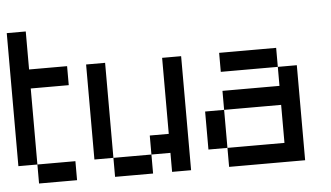

<svg xmlns="http://www.w3.org/2000/svg" viewBox="-42 -564 1083 629"><g transform="rotate(-5 500.0 -250.0)"><path d="M0 -437.5V-500H62.5V-437.5ZM0 -375V-437.5H62.5V-375ZM0 -312.5V-375H62.5V-312.5ZM0 -250V-312.5H62.5V-250ZM0 -187.5V-250H62.5V-187.5ZM0 -125V-187.5H62.5V-125ZM0 -62.5V-125H62.5V-62.5ZM62.5 0V-62.5H125V0ZM125 0V-62.5H187.5V0ZM125 -312.5V-375H187.5V-312.5ZM62.5 -312.5V-375H125V-312.5Z M250 -312.5V-375H312.5V-312.5ZM250 -250V-312.5H312.5V-250ZM250 -187.5V-250H312.5V-187.5ZM250 -125V-187.5H312.5V-125ZM250 -62.5V-125H312.5V-62.5ZM312.5 0V-62.5H375V0ZM375 0V-62.5H437.5V0ZM437.5 -62.5V-125H500V-62.5ZM500 -312.5V-375H562.5V-312.5ZM500 -250V-312.5H562.5V-250ZM500 -187.5V-250H562.5V-187.5ZM500 -125V-187.5H562.5V-125ZM500 -62.5V-125H562.5V-62.5ZM500 0V-62.5H562.5V0Z M687.5 -312.5V-375H750V-312.5ZM750 -312.5V-375H812.5V-312.5ZM812.5 -312.5V-375H875V-312.5ZM875 -250V-312.5H937.5V-250ZM875 -187.5V-250H937.5V-187.5ZM875 -125V-187.5H937.5V-125ZM875 -62.5V-125H937.5V-62.5ZM875 0V-62.5H937.5V0ZM812.5 0V-62.5H875V0ZM750 0V-62.5H812.5V0ZM687.5 0V-62.5H750V0ZM625 -62.5V-125H687.5V-62.5ZM625 -125V-187.5H687.5V-125ZM687.5 -187.5V-250H750V-187.5ZM750 -187.5V-250H812.5V-187.5ZM812.5 -187.5V-250H875V-187.5Z"/></g></svg>

Font: AprilSans
Style: Regular
Weight: 400
Designer: typesprite
Version: Version 1.001;PS 001.001;hotconv 1.0.88;makeotf.lib2.5.64775